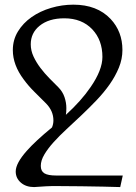

<svg xmlns="http://www.w3.org/2000/svg" viewBox="-20 -507 574 811"><path d="M487.8 283.2Q426.8 281.2 324.2 279.8Q250.5 278.8 203.6 278.8Q184.1 278.8 124 283.2Q89.8 283.2 68.1 264.4Q46.4 245.6 46.4 217.3Q46.4 182.6 93.3 129.9Q128.9 89.4 199.7 31.2Q205.6 16.6 205.6 1.5Q205.6 -38.1 174.8 -69.8Q149.9 -94.7 125 -119.4Q100.1 -144 80.1 -171.4Q34.2 -232.4 34.2 -295.4Q34.2 -338.9 55.9 -374.3Q77.6 -409.7 113.5 -434.8Q149.4 -460 195.6 -473.6Q241.7 -487.3 290 -487.3Q390.1 -487.3 447.3 -426.8Q497.1 -373.5 497.1 -295.9Q497.1 -257.8 482.2 -221.4Q467.3 -185.1 443.1 -150.6Q418.9 -116.2 387.9 -83.7Q356.9 -51.3 324.7 -20.8Q292.5 9.8 261.5 38.3Q230.5 66.9 206.3 93.8Q182.1 120.6 167.2 145.8Q152.3 170.9 152.3 193.8Q152.3 215.8 167.5 225.1Q182.6 234.4 217.8 234.4H498.5ZM258.3 -22Q322.8 -80.6 362.8 -139.2Q412.6 -211.4 412.6 -266.6Q412.6 -337.4 370.1 -382.8Q325.7 -429.7 251.5 -429.7Q186 -429.7 147 -397.9Q109.9 -367.7 109.9 -319.8Q109.9 -293.5 121.6 -268.3Q133.3 -243.2 150.9 -220Q168.5 -196.8 188.7 -176.3Q209 -155.8 226.1 -138.7Q244.6 -120.1 252.4 -96.9Q260.3 -73.7 260.3 -50.3Q260.3 -33.7 258.3 -22Z"/></svg>

Font: Almanac
Style: Regular
Weight: 400
Designer: Eden's Almanac
Version: Version 3.501;March 28, 2021;FontCreator 13.0.0.2683 64-bit